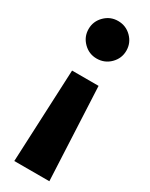

<svg xmlns="http://www.w3.org/2000/svg" viewBox="-191 -548 622 797"><g transform="rotate(30 120.0 -149.5)"><path d="M211 -419Q211 -382 184.5 -355.5Q158 -329 120 -329Q83 -329 56.5 -355.5Q30 -382 30 -419Q30 -456 56.5 -482.5Q83 -509 120 -509Q158 -509 184.5 -482.5Q211 -456 211 -419ZM205 210H37L57 -235H184Z"/></g></svg>

Font: FiraGOUPP
Style: Bold
Weight: 700
Designer: bBox Type
Foundry: bBox Type GmbH
Version: Version 1.001